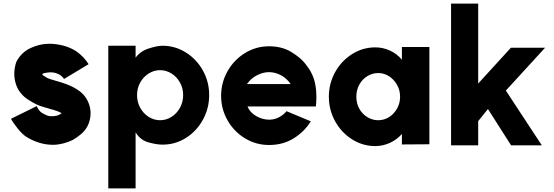

<svg xmlns="http://www.w3.org/2000/svg" viewBox="-20 -782 3067 1062"><path d="M313 -367Q287 -382 261 -382Q251 -382 246 -381Q234 -380 226 -378Q218 -376 215 -373L214 -370Q216 -368 217.5 -366Q219 -364 228 -359Q231 -357 239.5 -352Q248 -347 259 -344L289 -335Q354 -317 388.5 -298Q423 -279 442 -258Q460 -238 470.5 -211Q481 -184 481 -155Q481 -117 463 -82Q449 -58 430 -41.5Q411 -25 383 -8Q359 4 329 11.5Q299 19 273 19Q200 19 129 -23Q103 -39 76 -73.5Q49 -108 41 -125L183 -195Q184 -193 188.5 -184.5Q193 -176 199 -169Q205 -162 213 -157Q231 -147 241 -143Q251 -139 264 -139Q275 -139 281 -140Q296 -141 307 -147L321 -155Q316 -160 300.5 -166Q285 -172 245 -183L215 -192Q183 -201 145 -225Q115 -242 95 -267Q78 -287 68.5 -315.5Q59 -344 59 -374Q59 -406 70 -439Q97 -492 148.5 -516Q200 -540 252 -540Q288 -540 327 -530.5Q366 -521 401 -499Q445 -468 470 -427L334 -345Q328 -356 313 -367Z M993 -256Q993 -294 975.5 -325.5Q958 -357 928.5 -375.5Q899 -394 865 -394Q832 -394 802.5 -375.5Q773 -357 755.5 -325.5Q738 -294 738 -256Q738 -218 755.5 -186Q773 -154 802.5 -135.5Q832 -117 865 -117Q899 -117 928.5 -135.5Q958 -154 975.5 -186Q993 -218 993 -256ZM579 -529H730V-463Q756 -499 803 -514Q850 -529 879 -529Q949 -529 1008.5 -491.5Q1068 -454 1102.5 -391.5Q1137 -329 1137 -256Q1137 -183 1102.5 -120Q1068 -57 1009 -19.5Q950 18 879 18Q845 18 800 5Q755 -8 730 -50V260H579Z M1468 -383Q1436 -383 1402 -366Q1368 -349 1346 -317H1588Q1564 -351 1532 -367Q1500 -383 1468 -383ZM1468 -526Q1540 -526 1592 -494Q1644 -462 1670 -428Q1696 -394 1702 -379Q1730 -327 1730 -244Q1730 -216 1727 -193H1349Q1362 -160 1397 -140Q1432 -120 1469 -120Q1498 -120 1523.5 -133.5Q1549 -147 1565 -167L1699 -111Q1666 -56 1606.5 -18Q1547 20 1468 20Q1396 20 1335 -17Q1274 -54 1238.5 -116.5Q1203 -179 1203 -252Q1203 -325 1238.5 -388Q1274 -451 1335 -488.5Q1396 -526 1468 -526Z M2193 -247Q2193 -283 2176 -313Q2159 -343 2131.5 -360.5Q2104 -378 2072 -378Q2040 -378 2012 -361Q1984 -344 1967.5 -314Q1951 -284 1951 -247Q1951 -210 1967.5 -180.5Q1984 -151 2012 -134Q2040 -117 2072 -117Q2104 -117 2131.5 -134Q2159 -151 2176 -181Q2193 -211 2193 -247ZM2056 -520Q2098 -520 2136.5 -502.5Q2175 -485 2203 -452V-522H2355V16L2203 17V-41Q2175 -9 2136 8.5Q2097 26 2056 26Q1986 26 1927 -11.5Q1868 -49 1833.5 -111.5Q1799 -174 1799 -247Q1799 -320 1833.5 -382.5Q1868 -445 1927 -482.5Q1986 -520 2056 -520Z M2625 -320 2806 -518H2995L2778 -281L2977 22H2807L2679 -179L2625 -112V22H2475V-762H2625Z"/></svg>

Font: SUIT Heavy
Style: Regular
Weight: 900
Designer: Sunn Youn; Korean Glyphs from Source Han Sans (Sandoll Communications; Soo-young Jang, Joo-yeon Kang)
Foundry: Sunn
Version: Version 1.006